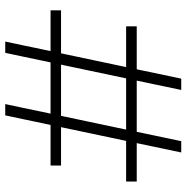

<svg xmlns="http://www.w3.org/2000/svg" viewBox="-10 -684 694 714"><g transform="rotate(-90 337.0 -327.0)"><path d="M19 -165.5V-205Q64 -205 105.5 -205Q147 -205 183 -205H432Q468.5 -205 510 -205Q551.5 -205 596 -205V-165.5Q551.5 -165.5 510 -165.5Q468.5 -165.5 432 -165.5H183Q147 -165.5 105.5 -165.5Q64 -165.5 19 -165.5ZM127 0Q138 -51.5 147.8 -99Q157.5 -146.5 171 -209.5L219 -437Q228.5 -481 236 -517Q243.5 -553 250.5 -586.2Q257.5 -619.5 265 -654.5H307Q299.5 -620 292.5 -586.5Q285.5 -553 278 -516.8Q270.5 -480.5 261 -436.5L213 -209.5Q200 -147 190 -99.5Q180 -52 169 0ZM78.5 -447V-486Q123.5 -486 165.2 -486Q207 -486 243 -486H491.5Q528 -486 569.5 -486Q611 -486 655.5 -486V-447Q611 -447 569.5 -447Q528 -447 491.5 -447H243Q207 -447 165.2 -447Q123.5 -447 78.5 -447ZM359.5 0Q370.5 -51.5 380.2 -99Q390 -146.5 403.5 -209.5L451.5 -437Q461 -481 468.5 -517Q476 -553 483 -586.2Q490 -619.5 497.5 -654.5H539.5Q532 -620 525 -586.5Q518 -553 510.5 -516.8Q503 -480.5 493.5 -436.5L445.5 -209.5Q432.5 -147 422.5 -99.5Q412.5 -52 401.5 0Z"/></g></svg>

Font: Commissioner Thin ExtraLight
Style: Regular
Weight: 250
Version: Version 1.000